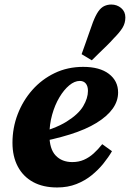

<svg xmlns="http://www.w3.org/2000/svg" viewBox="-20 -811 573 847"><path d="M232 16Q170 16 126 -8Q82 -32 58.5 -76.5Q35 -121 35 -181Q35 -247 58 -307Q81 -367 122.5 -414Q164 -461 221 -488.5Q278 -516 347 -516Q420 -516 460.5 -485Q501 -454 501 -403Q501 -365 477 -331.5Q453 -298 406 -269Q359 -240 289 -218Q219 -196 125 -179L124 -218Q220 -241 273 -274Q326 -307 347 -342.5Q368 -378 368 -410Q368 -431 358.5 -442.5Q349 -454 332 -454Q309 -454 285.5 -434.5Q262 -415 242 -381.5Q222 -348 210 -305Q198 -262 198 -216Q198 -154 225.5 -125Q253 -96 299 -96Q327 -96 350 -106Q373 -116 393 -134Q413 -152 431 -175L474 -144Q459 -118 436.5 -90Q414 -62 384.5 -38Q355 -14 317 1Q279 16 232 16ZM340 -572Q349 -596 357 -619.5Q365 -643 373.5 -666.5Q382 -690 390 -713Q402 -744 414 -761Q426 -778 440.5 -784.5Q455 -791 471 -791Q496 -791 514.5 -775.5Q533 -760 533 -734Q533 -709 520.5 -688.5Q508 -668 482 -642Q467 -625 450.5 -609Q434 -593 417.5 -577Q401 -561 385 -545Z"/></svg>

Font: Source Serif 4 ExtraBold
Style: Italic
Weight: 800
Italic angle: -12°
Designer: Frank Grießhammer
Foundry: Adobe Systems Incorporated
Version: Version 4.004;hotconv 1.0.116;makeotfexe 2.5.65601